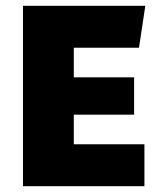

<svg xmlns="http://www.w3.org/2000/svg" viewBox="-20 -645 559 665"><path d="M235.6 -247.9V-145.3H480.2V0H59.6V-625H483.3L461.4 -479.7H235.6V-377.1H444.5V-247.9Z"/></svg>

Font: Changa
Style: Regular
Weight: 400
Designer: Eduardo Rodriguez Tunni
Foundry: Eduardo Rodriguez Tunni
Version: Version 3.003